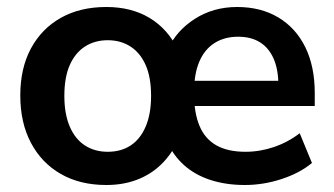

<svg xmlns="http://www.w3.org/2000/svg" viewBox="-20 -519 954 549"><path d="M284 10Q209 10 154 -21.5Q99 -53 68.5 -110.5Q38 -168 38 -246Q38 -324 68.5 -380.5Q99 -437 154 -468Q209 -499 284 -499Q356 -499 408 -467.5Q460 -436 488 -378H460Q484 -431 537 -465Q590 -499 658 -499Q726 -499 776 -469Q826 -439 853 -384Q880 -329 880 -253V-216H515V-288H792L776 -275Q776 -320 762.5 -351Q749 -382 723.5 -398Q698 -414 661 -414Q622 -414 593.5 -396Q565 -378 550 -343Q535 -308 535 -257V-250Q535 -196 550.5 -159Q566 -122 598.5 -103.5Q631 -85 682 -85Q723 -85 763 -98.5Q803 -112 837 -138L872 -53Q837 -24 785 -7Q733 10 680 10Q626 10 581.5 -4.5Q537 -19 505.5 -47.5Q474 -76 457 -116H488Q470 -77 440.5 -48.5Q411 -20 371.5 -5Q332 10 284 10ZM288 -85Q326 -85 353.5 -103Q381 -121 396.5 -157Q412 -193 412 -245Q412 -298 396.5 -333Q381 -368 353 -386Q325 -404 288 -404Q251 -404 223 -386Q195 -368 179.5 -333Q164 -298 164 -245Q164 -193 179.5 -157Q195 -121 223 -103Q251 -85 288 -85Z"/></svg>

Font: Nunito Sans 12pt ExtraLight
Style: Bold
Weight: 700
Version: Version 3.101;gftools[0.9.27]